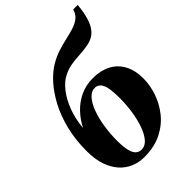

<svg xmlns="http://www.w3.org/2000/svg" viewBox="-253 -967 1085 1085"><g transform="rotate(-45 290.0 -424.5)"><path d="M580.5 -862 577 -832Q571 -788 558.8 -753.2Q546.5 -718.5 523.8 -695.5Q501 -672.5 462.5 -664Q452 -662 439.8 -660.2Q427.5 -658.5 414.5 -657Q398 -655 372.2 -653.8Q346.5 -652.5 316.5 -647Q286.5 -641.5 256.5 -626.5Q222 -609.5 190.5 -569.8Q159 -530 137.5 -473.5Q116 -417 110 -348.5Q132 -392.5 166 -428.8Q200 -465 246 -487Q292 -509 349 -509Q409.5 -509 454.5 -485.8Q499.5 -462.5 524.5 -417Q549.5 -371.5 549.5 -305Q549.5 -253.5 531.2 -198Q513 -142.5 475.2 -94.5Q437.5 -46.5 378.8 -16.8Q320 13 238.5 13Q196.5 13 159.2 -2.5Q122 -18 93.5 -49.5Q65 -81 48.5 -128.8Q32 -176.5 32 -241.5Q32 -332.5 51.2 -409.8Q70.5 -487 103 -548Q135.5 -609 175 -652.5Q214.5 -696 256 -720Q291 -740.5 326.8 -752Q362.5 -763.5 396.5 -771Q430.5 -778.5 459.2 -787.2Q488 -796 509.2 -810.5Q530.5 -825 541 -851.5L545 -862ZM316.5 -462.5Q289 -462.5 266.8 -437.5Q244.5 -412.5 228.2 -369.5Q212 -326.5 203.5 -272Q195 -217.5 195 -158.5Q195.5 -110.5 202.8 -81.8Q210 -53 224 -40.5Q238 -28 258 -28Q287.5 -28 310 -55.2Q332.5 -82.5 347.5 -127Q362.5 -171.5 369.8 -224.5Q377 -277.5 376.5 -328.5Q376 -404 360.8 -433.2Q345.5 -462.5 316.5 -462.5Z"/></g></svg>

Font: Merriweather 96pt Black
Style: Italic
Weight: 900
Italic angle: -7.8°
Version: Version 2.101